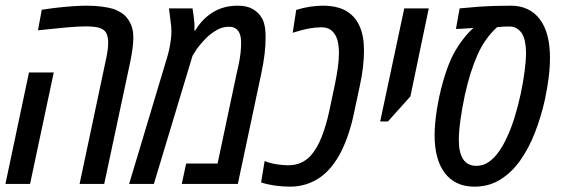

<svg xmlns="http://www.w3.org/2000/svg" viewBox="-21 -660 2015 689"><path d="M264.6 0 358.9 -444.8Q362.8 -462.9 365 -477.8Q367.2 -492.7 367.2 -505.9Q367.2 -523.9 362.5 -536.6Q357.9 -549.3 345.7 -555.7Q334 -562 316.9 -563.7Q299.8 -565.4 287.1 -565.4Q261.2 -565.4 217.5 -561.5Q173.8 -557.6 115.2 -551.3L128.9 -625Q160.2 -629.9 189.5 -633.1Q218.8 -636.2 244.4 -637.9Q270 -639.6 289.6 -639.6Q319.8 -639.6 345.5 -636.2Q371.1 -632.8 390.1 -626.5Q401.9 -621.6 411.9 -615.7Q421.9 -609.9 429.2 -602.1Q441.9 -588.9 449.7 -570.3Q457.5 -551.8 457.5 -524.4Q457.5 -507.8 454.6 -486.1Q451.7 -464.4 446.8 -439.9L353 0ZM-1.5 0 83 -399.9H171.9L86.9 0Z M442.4 0 578.1 -452.1Q582.5 -465.8 586.2 -482.9Q589.8 -500 592 -516.8Q594.2 -533.7 594.2 -546.9Q594.2 -555.2 593.3 -565.4Q592.3 -575.7 590.3 -590.8Q588.4 -606 585.4 -629.9H669.9Q672.4 -614.7 674.3 -599.6Q676.3 -584.5 676.8 -571.3Q676.8 -565.4 676.8 -560.8Q676.8 -556.2 676.3 -550.8H679.7Q705.1 -592.8 743.4 -616.2Q781.7 -639.6 832 -639.6Q864.7 -639.6 885.3 -627.9Q905.8 -616.2 917 -598.1Q922.9 -588.9 926 -578.4Q929.2 -567.9 930.7 -555.2Q932.1 -542.5 932.1 -525.4Q932.1 -496.6 928.5 -465.8Q924.8 -435.1 916.5 -395.5L832.5 0H631.3L647 -73.2H759.8L829.1 -400.4Q834.5 -422.4 837.6 -439.5Q840.8 -456.5 842.5 -472.7Q844.2 -488.8 844.2 -507.8Q844.2 -524.9 839.8 -537.4Q835.4 -549.8 825.9 -556.9Q816.4 -564 800.3 -564Q777.3 -564 756.8 -552.2Q736.3 -540.5 718.3 -522.9Q706.1 -510.3 694.6 -496.3Q683.1 -482.4 676.8 -470.7L669.9 -460L531.2 0Z M1020.5 9.8Q991.7 9.8 964.8 5.9Q938 2 916 -5.4L928.7 -82.5Q929.7 -82 930.7 -81.8Q931.6 -81.5 932.6 -80.6Q950.2 -73.7 972.7 -70.3Q995.1 -66.9 1012.2 -66.9Q1038.6 -66.9 1058.3 -75.7Q1078.1 -84.5 1093.3 -100.6Q1117.7 -127.9 1134 -170.7Q1150.4 -213.4 1160.2 -259.8L1181.2 -358.9Q1187.5 -390.1 1191.4 -418Q1195.3 -445.8 1195.3 -469.2Q1195.3 -492.7 1191.2 -510.7Q1187 -528.8 1178.2 -540Q1170.4 -551.3 1159.2 -556.6Q1147.9 -562 1132.8 -562Q1110.8 -562 1088.4 -557.9Q1065.9 -553.7 1037.6 -544.9Q1035.2 -544.4 1033.2 -543.7Q1031.2 -543 1029.3 -542L1042 -624.5Q1066.9 -632.3 1091.8 -636Q1116.7 -639.6 1137.7 -639.6Q1170.4 -639.6 1195.8 -631.8Q1221.2 -624 1239.7 -607.4Q1255.4 -593.8 1265.9 -573.5Q1276.4 -553.2 1281.2 -527.3Q1285.2 -504.9 1285.2 -478Q1285.2 -452.6 1281.7 -420.7Q1278.3 -388.7 1270.5 -353.5L1249.5 -254.9Q1241.2 -214.8 1229.5 -179.9Q1217.8 -145 1203.1 -115.7Q1188 -85.9 1169.4 -63Q1150.9 -40 1128.4 -23.9Q1105.5 -7.8 1078.1 1Q1050.8 9.8 1020.5 9.8Z M1343.3 -224.1 1429.7 -629.9H1517.6L1451.7 -314L1371.1 -224.1Z M1682.1 9.8Q1646 9.8 1619.4 -2.9Q1592.8 -15.6 1574.7 -39.8Q1556.6 -64 1547.6 -97.7Q1538.6 -131.3 1538.6 -173.8Q1538.6 -214.4 1546.4 -264.6Q1554.2 -314.9 1568.1 -364.5Q1582 -414.1 1599.1 -451.7Q1613.8 -482.4 1634.3 -510.7Q1654.8 -539.1 1677.7 -559.6Q1669.9 -559.1 1662.1 -558.6Q1654.3 -558.1 1646.5 -557.6Q1638.7 -557.1 1630.9 -556.6Q1623 -556.2 1615.2 -556.2L1628.4 -629.9Q1661.6 -633.3 1692.1 -635.5Q1722.7 -637.7 1752.2 -638.7Q1781.7 -639.6 1812 -639.6Q1846.2 -639.6 1872.6 -627Q1898.9 -614.3 1916.7 -590.3Q1934.6 -566.4 1943.6 -531.7Q1952.6 -497.1 1952.6 -453.1Q1952.6 -419.4 1948 -382.3Q1943.4 -345.2 1934.6 -303.2Q1920.9 -241.7 1899.2 -185.5Q1877.4 -129.4 1846.7 -85.4Q1815.9 -41.5 1774.9 -15.9Q1733.9 9.8 1682.1 9.8ZM1688.5 -64.9Q1713.9 -64.9 1734.1 -79.6Q1754.4 -94.2 1770.5 -117.7Q1786.6 -141.1 1798.3 -167.5Q1813 -198.2 1825.7 -239.3Q1838.4 -280.3 1847.7 -323.7Q1856.9 -367.2 1861.8 -405.8Q1866.7 -444.3 1866.7 -471.2Q1866.7 -491.2 1862.8 -511.2Q1858.9 -531.2 1848.6 -544.9Q1841.3 -553.7 1831.3 -559.3Q1821.3 -564.9 1806.6 -564.9Q1797.9 -564.9 1790.5 -564.7Q1783.2 -564.5 1776.6 -563.7Q1770 -563 1762.7 -562.5Q1718.8 -522.5 1692.4 -462.9Q1666 -403.3 1647.5 -320.8Q1637.2 -272 1631.3 -229.5Q1625.5 -187 1625.5 -156.7Q1625.5 -112.3 1641.1 -88.6Q1656.7 -64.9 1688.5 -64.9Z"/></svg>

Font: Open Sans Condensed Medium
Style: Italic
Weight: 500
Width: 3
Italic angle: -12°
Designer: Monotype Design Team
Foundry: Monotype Imaging Inc.
Version: Version 3.000